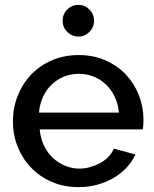

<svg xmlns="http://www.w3.org/2000/svg" viewBox="-20 -758 634 788"><path d="M303 10Q242 10 192.5 -11.5Q143 -33 107.5 -70Q72 -107 52.5 -156Q33 -205 33 -260Q33 -315 52.5 -364.5Q72 -414 107.5 -451.5Q143 -489 193 -510.5Q243 -532 304 -532Q364 -532 413.5 -510Q463 -488 497.5 -451Q532 -414 550.5 -366Q569 -318 569 -265Q569 -253 568 -243Q567 -233 566 -227H143Q146 -191 160 -161.5Q174 -132 196 -111Q218 -90 246.5 -78Q275 -66 306 -66Q329 -66 351 -72.5Q373 -79 391.5 -89Q410 -99 425 -114.5Q440 -130 447 -148L536 -124Q522 -94 499.5 -70Q477 -46 446.5 -28Q416 -10 379.5 0Q343 10 303 10ZM468 -296Q465 -331 451 -360.5Q437 -390 415 -411Q393 -432 364.5 -443.5Q336 -455 303 -455Q271 -455 242.5 -443.5Q214 -432 192 -411Q170 -390 156.5 -360.5Q143 -331 140 -296ZM237 -673Q237 -700 256 -719Q275 -738 302 -738Q328 -738 347 -719Q366 -700 366 -673Q366 -646 347 -627Q328 -608 302 -608Q275 -608 256 -627Q237 -646 237 -673Z"/></svg>

Font: Rising Sun Medium
Style: Regular
Weight: 500
Designer: Matt McInerney, Pablo Impallari, Rodrigo Fuenzalida (Raleway font), Stephen Hutchings (Greek), Cristiano Sobral (main ch
Foundry: The Rising Sun Project Authors
Version: Version 4.327; ttfautohint (v1.8.4.7-5d5b-dirty)